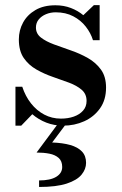

<svg xmlns="http://www.w3.org/2000/svg" viewBox="-20 -490 486 764"><path d="M41.5 10V-145H68.5Q81 -107 103.5 -78.5Q126 -50 156.2 -34Q186.5 -18 222.5 -18Q250.5 -18 273.5 -26Q296.5 -34 310.5 -49.8Q324.5 -65.5 324.5 -88.5Q324.5 -116 305 -132.8Q285.5 -149.5 254.8 -161Q224 -172.5 189.8 -184.2Q155.5 -196 124.8 -213.5Q94 -231 74.5 -259.2Q55 -287.5 55 -333Q55 -369.5 71.8 -400.2Q88.5 -431 121 -450Q153.5 -469 200.5 -469Q234 -469 262 -458.2Q290 -447.5 311.5 -429.5L353.5 -469.5H376.5V-330H350Q341 -359 321.2 -384.2Q301.5 -409.5 271.5 -425.2Q241.5 -441 201.5 -441Q181 -441 163 -433.5Q145 -426 134 -412.5Q123 -399 123 -380.5Q123 -356 143 -340.5Q163 -325 195 -313.2Q227 -301.5 262.5 -289.2Q298 -277 329.8 -259Q361.5 -241 381.8 -213Q402 -185 402 -141.5Q402 -92.5 378 -58.8Q354 -25 315.2 -7.5Q276.5 10 231 10Q195.5 10 164.5 -2Q133.5 -14 108.5 -35.5L64.5 10ZM135.5 254V228Q180 228 203.8 213.5Q227.5 199 227.5 174.5Q227.5 151 213.5 138.5Q199.5 126 176.5 121.5Q153.5 117 125.5 117L213.5 -1.5H246.5L187.5 77Q229.5 78.5 259.5 87Q289.5 95.5 306 112.8Q322.5 130 322.5 158Q322.5 183 304.5 205Q286.5 227 245.5 240.5Q204.5 254 135.5 254Z"/></svg>

Font: Bodoni Moda SC 9pt SemiBold
Style: Regular
Weight: 600
Designer: Owen Earl
Foundry: indestructible type
Version: Version 2.005